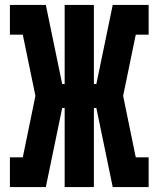

<svg xmlns="http://www.w3.org/2000/svg" viewBox="-20 -755 640 775"><path d="M20 0V-120H72L123 -368L72 -615H20V-735H165L231 -416H241V-735H359V-416H369L435 -735H580V-615H528L477 -368L528 -120H580V0H435L369 -319H359V0H241V-319H231L165 0Z"/></svg>

Font: Iosevka Curly Slab HvEx
Style: Regular
Weight: 900
Width: 7
Monospace: yes
Designer: Belleve Invis
Foundry: Belleve Invis
Version: Version 11.1.0; ttfautohint (v1.8.3)